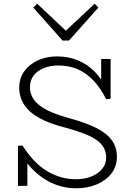

<svg xmlns="http://www.w3.org/2000/svg" viewBox="-20 -1005 722 1038"><path d="M391 13Q345 13 301.5 0Q258 -13 220 -37.5Q182 -62 150 -96Q118 -130 94 -171L128 -161V0H77V-217L102 -218Q129 -175 161 -140.5Q193 -106 229.5 -83Q266 -60 306.5 -48Q347 -36 389 -36Q436 -36 473 -50.5Q510 -65 532 -91.5Q554 -118 554 -154Q554 -181 542 -204.5Q530 -228 503.5 -247Q477 -266 435 -282.5Q393 -299 333 -315Q246 -337 191 -368Q136 -399 110 -440Q84 -481 84 -530Q84 -582 111.5 -620Q139 -658 185 -679Q231 -700 288 -700Q349 -700 400.5 -679Q452 -658 492.5 -617Q533 -576 560 -514L527 -522V-686H578V-471L554 -469Q522 -532 483 -572Q444 -612 398 -631.5Q352 -651 296 -651Q252 -651 217 -637Q182 -623 162 -597Q142 -571 142 -534Q142 -505 154.5 -480.5Q167 -456 193.5 -435.5Q220 -415 260 -398Q300 -381 354 -366Q440 -343 497 -315Q554 -287 583 -249Q612 -211 612 -157Q612 -106 583 -68Q554 -30 504 -8.5Q454 13 391 13ZM492 -985 512 -964 353 -786H318L160 -964L181 -985L336 -839Z"/></svg>

Font: BioRhyme ExtraBold Light
Style: Regular
Weight: 300
Version: Version 1.600;gftools[0.9.33]